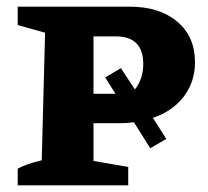

<svg xmlns="http://www.w3.org/2000/svg" viewBox="-20 -555 624 575"><path d="M369 -535Q458 -535 511 -490Q564 -445 564 -369Q564 -310 530.5 -266Q497 -222 438 -202L478 -139L430 -111L381 -189Q361 -186 340 -186H260V-73L364 -55V0H33V-50Q59 -64 105 -75L115 -457L33 -480V-535ZM342 -351 384 -287Q409 -319 409 -363Q409 -446 327 -446H260V-274H326L295 -323Z"/></svg>

Font: Piazzolla SC
Style: Bold
Weight: 700
Designer: Juan Pablo del Peral
Foundry: Huerta Tipografica
Version: Version 1.330